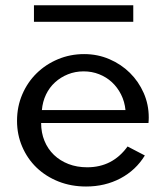

<svg xmlns="http://www.w3.org/2000/svg" viewBox="-20 -682 620 717"><path d="M301.4 14.5Q245.5 14.5 198.2 -4.3Q150.9 -23.2 116.6 -56.1Q82.3 -89.1 63 -134.1Q43.6 -179.1 43.6 -230.9Q43.6 -284.1 63.2 -329.5Q82.7 -375 116.8 -408.4Q150.9 -441.8 196.6 -460.9Q242.3 -480 294.1 -480Q344.5 -480 388.4 -461.1Q432.3 -442.3 465 -410Q497.7 -377.7 516.6 -334.8Q535.5 -291.8 535.5 -243.2Q535.5 -236.8 535.2 -232.3Q535 -227.7 534.5 -222.7H133.6Q133.6 -186.4 146.1 -155.9Q158.6 -125.5 181.4 -103.6Q204.1 -81.8 235.7 -69.5Q267.3 -57.3 305.5 -57.3Q353.2 -57.3 390.9 -76.8Q428.6 -96.4 456.4 -135L520.9 -101.4Q487.3 -46.4 429.8 -15.9Q372.3 14.5 301.4 14.5ZM448.6 -270.9Q445.5 -302.7 432 -329.3Q418.6 -355.9 398 -375Q377.3 -394.1 350.2 -404.8Q323.2 -415.5 292.3 -415.5Q260.9 -415.5 233.6 -404.5Q206.4 -393.6 185.5 -374.5Q164.5 -355.5 151.8 -328.9Q139.1 -302.3 136.4 -270.9ZM106.8 -600.5V-662.3H477.7V-600.5Z"/></svg>

Font: Spartan Med
Style: Regular
Weight: 500
Designer: Matt Bailey, Mirko Velimirovic
Foundry: Matt Bailey
Version: Version 1.005